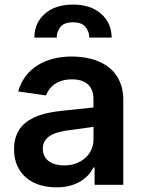

<svg xmlns="http://www.w3.org/2000/svg" viewBox="-20 -796 615 827"><path d="M223 11Q183.9 11 150.6 0.5Q117.2 -9.9 92.7 -30.7Q68.2 -51.5 54.3 -82.2Q40.5 -112.9 40.5 -153.1Q40.5 -183.9 48.5 -207.4Q56.5 -230.8 70.7 -248.2Q84.9 -265.6 104.4 -277.9Q123.9 -290.1 146.8 -298.3Q169.7 -306.5 195.5 -311.3Q221.2 -316.1 247.5 -318.9L382.5 -333.1V-370Q382.5 -410.5 358.8 -432.4Q335.2 -454.2 290.1 -454.2Q266.7 -454.2 248 -448.7Q229.4 -443.2 215.6 -433.6Q201.7 -424 192.5 -411.4Q183.2 -398.8 178.3 -384.9L58.2 -402Q68.9 -439.3 90.2 -467.5Q111.5 -495.7 141.5 -514.6Q171.5 -533.4 209 -543Q246.4 -552.6 289.4 -552.6Q315.3 -552.6 342 -548.7Q368.6 -544.7 393.1 -536Q417.6 -527.3 439.1 -513Q460.6 -498.6 476.6 -477.8Q492.5 -457 501.8 -429Q511 -400.9 511 -365.1V0H387.4V-74.9H383.2Q374.3 -57.9 360.3 -42.3Q346.2 -26.6 326.3 -14.7Q306.5 -2.8 280.7 4.1Q255 11 223 11ZM256.4 -83.5Q285.5 -83.5 308.8 -92.5Q332 -101.6 348.5 -116.8Q365.1 -132.1 373.9 -152.5Q382.8 -172.9 382.8 -195.7V-249.6L264.9 -233.3Q243.3 -230.1 225 -224.4Q206.7 -218.8 193.2 -209.5Q179.7 -200.3 172.1 -187Q164.4 -173.7 164.4 -155.2Q164.4 -137.4 171.2 -124.1Q177.9 -110.8 190.2 -101.7Q202.4 -92.7 219.3 -88.1Q236.2 -83.5 256.4 -83.5ZM460.9 -633.9H364.7Q364.3 -660.2 348.2 -680Q332 -699.9 294.7 -699.9Q256 -699.9 240.2 -679.9Q224.4 -659.8 224.4 -634.9V-633.9H128.2V-634.9Q128.2 -696.7 172.9 -736.5Q217.7 -776.3 294.7 -776.3Q371.1 -776.3 415.8 -736.3Q460.6 -696.4 460.9 -633.9Z"/></svg>

Font: Linik Sans SemiBold
Style: Regular
Weight: 600
Designer: Rasmus Andersson (font), Cristiano Sobral (main changes)
Foundry: rsms
Version: Version 3.018;June 1, 2022;FontCreator 14.0.0.2814 64-bit; t